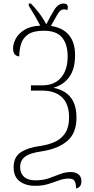

<svg xmlns="http://www.w3.org/2000/svg" viewBox="-20 -869 535 1087"><path d="M411 198Q410 167 401.5 154.5Q393 142 369 142Q341 142 313 152.5Q285 163 252.5 173Q220 183 179 183Q125 183 91 157Q57 131 57 78Q57 21 96.5 -6Q136 -33 210 -43Q257 -50 293 -67Q329 -84 350 -117Q371 -150 371 -204Q371 -280 331 -318Q291 -356 220 -356H155V-386H221Q288 -386 325.5 -429.5Q363 -473 363 -550Q363 -618 331.5 -656.5Q300 -695 228 -695Q169 -695 139 -674Q109 -653 99 -619.5Q89 -586 89 -550Q74 -550 64 -561Q54 -572 54 -596Q54 -621 69 -649.5Q84 -678 117.5 -699.5Q151 -721 208 -724Q194 -751 176.5 -781Q159 -811 143 -836V-849H155Q176 -828 200 -797Q224 -766 242 -731Q267 -781 288.5 -815Q310 -849 340 -849Q364 -849 364 -827Q364 -822 363 -818Q362 -814 361 -812Q356 -814 352 -815Q348 -816 341 -816Q322 -816 306.5 -789.5Q291 -763 268 -722Q334 -713 369.5 -671.5Q405 -630 405 -557Q405 -479 372.5 -433.5Q340 -388 282 -372Q317 -366 347 -347.5Q377 -329 395 -294Q413 -259 413 -202Q413 -115 360.5 -70.5Q308 -26 215 -12Q150 -3 122 18Q94 39 94 77Q94 112 116 132Q138 152 180 152Q223 152 256 140.5Q289 129 319 117Q349 105 381 105Q407 105 424 118Q441 131 441 158Q441 176 432 186Q423 196 411 198Z"/></svg>

Font: Noto Serif Condensed ExtraLight
Style: Regular
Weight: 200
Width: 3
Designer: Monotype Design Team
Foundry: Monotype Imaging Inc.
Version: Version 2.013; ttfautohint (v1.8.4.7-5d5b)